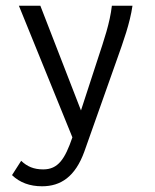

<svg xmlns="http://www.w3.org/2000/svg" viewBox="-20 -477 540 671"><path d="M127 174C192 174 243 141 275 52L389 -270C411 -332 434 -395 443 -457H371C364 -396 343 -336 323 -275L263 -91L121 -457H46L233 3C207 79 183 115 131 115C98 115 75 105 54 85L22 135C49 161 84 174 127 174Z"/></svg>

Font: Inconsolata Thin
Style: Regular
Weight: 100
Monospace: yes
Designer: Raph Levien, Cyreal, Brenton Simpson
Foundry: Raph Levien, Cyreal, Google
Version: Version 3.100